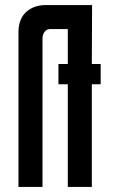

<svg xmlns="http://www.w3.org/2000/svg" viewBox="-20 -739 448 759"><path d="M248 -406H211V-486H248V-624H177Q165 -624 156.5 -613.5Q148 -603 148 -586V0H53V-617Q55 -667 85 -693Q115 -719 161 -719H344L343 -486H378V-406H343V0H248Z"/></svg>

Font: Osterbar
Style: Regular
Weight: 500
Width: 3
Designer: Peter Wiegel, Basierend auf Erbar schmal-halbfette Grotesk v. Jacob Erbar
Foundry: Peter Wiegel
Version: Version 1.0